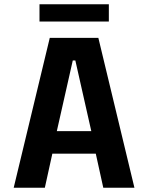

<svg xmlns="http://www.w3.org/2000/svg" viewBox="-20 -877 690 897"><path d="M608 0H462.5L427.5 -159H224.5L189.5 0H44L212.5 -700H439.5ZM320 -594.5 245.5 -264.5H406.5L332 -594.5ZM164.5 -776.5V-857H488.5V-776.5Z"/></svg>

Font: Trispace Thin SemiBold
Style: Regular
Weight: 600
Version: Version 1.210